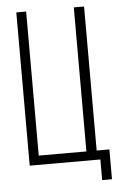

<svg xmlns="http://www.w3.org/2000/svg" viewBox="-55 -740 566 874"><g transform="rotate(-5 227.5 -303.0)"><path d="M53.2 0V-700.2H98.1V-42H315.9V-700.2H362.8V-42H420.9V94.2H376V0Z"/></g></svg>

Font: Bebas Neue Book
Style: Regular
Weight: 400
Designer: Ryoichi Tsunekawa
Foundry: Ryoichi Tsunekawa
Version: Version 001.003